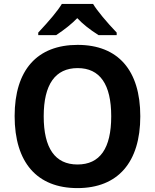

<svg xmlns="http://www.w3.org/2000/svg" viewBox="-20 -954 794 984"><path d="M176 -774H268C313 -804 349 -833 376 -861C403 -832 439 -803 485 -774H578V-787C529 -838 476 -901 457 -934H297C276 -899 235 -850 176 -787ZM377 10C584 10 699 -122 699 -358C699 -594 585 -724 378 -724C171 -724 55 -596 55 -359C55 -121 170 10 377 10ZM377 -111C262 -111 204 -195 204 -358C204 -521 263 -605 378 -605C492 -605 550 -522 550 -358C550 -193 492 -111 377 -111Z"/></svg>

Font: Kathrein 75 Bold
Style: Regular
Weight: 700
Designer: Lazydogs Typefoundry, based on Open Sans by Ascender Corporation
Foundry: Lazydogs Typefoundry
Version: Version 1.003;PS 001.003;hotconv 1.0.88;makeotf.lib2.5.64775